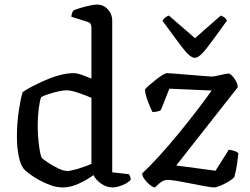

<svg xmlns="http://www.w3.org/2000/svg" viewBox="-20 -820 1092 840"><path d="M255 0Q229 0 202 -9.5Q175 -19 150 -33Q125 -47 107.5 -60.5Q90 -74 84 -81Q70 -98 62 -136.5Q54 -175 54 -220Q54 -281 62 -334Q70 -387 79 -417Q93 -427 118.5 -440.5Q144 -454 175.5 -468Q207 -482 240 -491Q273 -500 303 -500Q317 -500 338 -492.5Q359 -485 380 -476V-700Q380 -707 377 -714Q374 -721 364 -724L292 -747Q293 -756 295.5 -763Q298 -770 301 -774Q311 -779 331 -785Q351 -791 371.5 -795.5Q392 -800 404 -800Q432 -800 451.5 -779.5Q471 -759 471 -730V-66L544 -58Q546 -55 549 -48Q552 -41 552 -34Q541 -20 515.5 -10Q490 0 474 0Q446 0 422.5 -16.5Q399 -33 389 -54Q362 -34 325.5 -17Q289 0 255 0ZM275 -72Q289 -72 321 -81.5Q353 -91 380 -103V-392Q355 -403 322.5 -414Q290 -425 269 -425Q257 -425 235 -420Q213 -415 191.5 -408Q170 -401 160 -395Q154 -380 149.5 -344.5Q145 -309 145 -276Q145 -223 151 -180.5Q157 -138 163 -129Q169 -123 189.5 -109Q210 -95 234 -83.5Q258 -72 275 -72ZM658 0Q650 0 636.5 -10.5Q623 -21 612.5 -35.5Q602 -50 602 -61Q636 -93 676.5 -137.5Q717 -182 759 -233Q801 -284 839 -333.5Q877 -383 906 -424L721 -432L684 -339Q681 -336 671 -333Q661 -330 647 -330Q639 -346 628 -373.5Q617 -401 614 -428Q619 -435 632 -446.5Q645 -458 661 -470.5Q677 -483 690.5 -491.5Q704 -500 710 -500Q716 -500 743 -498Q770 -496 803.5 -493Q837 -490 866 -488Q895 -486 906 -485Q914 -485 931.5 -489Q949 -493 964.5 -496Q980 -499 983 -498Q995 -492 1007.5 -473.5Q1020 -455 1020 -438L751 -96L923 -73L981 -165Q996 -163 1007 -159Q1018 -155 1023 -150Q1022 -137 1017.5 -105Q1013 -73 1005 -45Q996 -35 978 -24.5Q960 -14 942.5 -7Q925 0 917 0Q906 0 878.5 -5Q851 -10 818.5 -16.5Q786 -23 757 -28Q728 -33 714 -33Q700 -33 688.5 -26Q677 -19 658 0ZM832 -567Q812 -567 778 -611.5Q744 -656 691 -729Q694 -736 702 -742.5Q710 -749 719 -752L833 -653L946 -752Q966 -745 973 -730Q918 -653 885 -610Q852 -567 832 -567Z"/></svg>

Font: Texturina
Style: Regular
Weight: 400
Designer: Guillermo Torres Carreño
Foundry: Omnibus-Type
Version: Version 1.002; ttfautohint (v1.8.3)